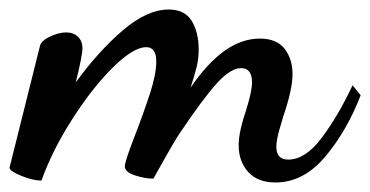

<svg xmlns="http://www.w3.org/2000/svg" viewBox="-55 -352 777 403"><path d="M446 -47Q446 -63 450.5 -82.5Q455 -102 461 -119Q474 -160 474 -179Q474 -209 451 -209Q429 -209 400 -177Q371 -145 322 -72Q310 -54 286 -11L267 23Q249 23 228 16Q207 9 207 -3Q207 -13 228 -67Q248 -119 260.5 -158Q273 -197 273 -223Q273 -253 252 -253Q225 -253 182 -210.5Q139 -168 97 -102.5Q55 -37 32 27Q14 27 -10.5 17Q-35 7 -35 0L29 -256Q32 -267 50.5 -275.5Q69 -284 84 -284Q99 -284 108.5 -275Q118 -266 118 -251Q118 -235 104 -179Q152 -245 203 -288.5Q254 -332 299 -332Q333 -332 347.5 -308Q362 -284 362 -248Q362 -229 358 -212.5Q354 -196 345 -168Q415 -271 490 -271Q526 -271 542.5 -249.5Q559 -228 559 -196Q559 -164 539 -106Q538 -102 531.5 -80Q525 -58 525 -44Q525 -17 550 -17Q586 -17 620.5 -63Q655 -109 685 -173L702 -152Q673 -77 627.5 -23Q582 31 523 31Q486 31 466 9Q446 -13 446 -47Z"/></svg>

Font: Dancing Script
Style: Bold
Weight: 700
Designer: Pablo Impallari
Foundry: Pablo Impallari
Version: Version 2.000